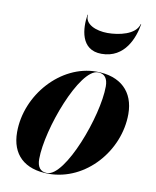

<svg xmlns="http://www.w3.org/2000/svg" viewBox="-82 -773 686 846"><g transform="rotate(10 261.5 -350.0)"><path d="M243 -710H241C231 -649 236 -551 331 -551C436 -551 471 -649 481 -710H479C466 -661 391.5 -646 341 -646C290.5 -646 237 -667 243 -710ZM193.5 10C359.5 10 494 -145 494 -310C494 -410 431.5 -470 323 -470C164.5 -470 25 -314.5 25 -147C25 -47 85 10 193.5 10ZM186 8C155 8 141.5 -13 141.5 -47C141.5 -181 249 -468 330.5 -468C361.5 -468 375 -447 375 -413C375 -279 267.5 8 186 8Z"/></g></svg>

Font: Bodoni* 96pt
Style: Bold Italic
Weight: 700
Italic angle: -13°
Version: Version 2.3